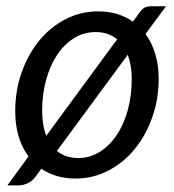

<svg xmlns="http://www.w3.org/2000/svg" viewBox="-20 -550 542 599"><path d="M216 7Q154 7 109 -23.5L91 1Q80 16 65.5 22.2Q51 28.5 36.5 28.5H3L69 -62Q49 -88.5 38.2 -124Q27.5 -159.5 27.5 -203.5Q27.5 -267.5 47.5 -324Q67.5 -380.5 102.2 -423Q137 -465.5 184.2 -490Q231.5 -514.5 286.5 -514.5Q349 -514.5 394.5 -482.5L411.5 -505.5Q421 -519.5 429 -525Q437 -530.5 453 -530.5H498L434 -444Q453.5 -417.5 464.2 -382.5Q475 -347.5 475 -304Q475 -240.5 455 -184Q435 -127.5 400.2 -85Q365.5 -42.5 318 -17.8Q270.5 7 216 7ZM111.5 -204Q111.5 -159.5 124.5 -126.5L345.5 -427.5Q317.5 -450 278.5 -450Q241.5 -450 211 -431Q180.5 -412 158.2 -378.8Q136 -345.5 123.8 -300.5Q111.5 -255.5 111.5 -204ZM224 -57Q260.5 -57 291.2 -76.2Q322 -95.5 344.2 -128.8Q366.5 -162 378.8 -207Q391 -252 391 -303.5Q391 -325.5 387.8 -344.2Q384.5 -363 378.5 -379L157.5 -79Q185 -57 224 -57Z"/></svg>

Font: LatoHex
Style: Italic
Weight: 400
Italic angle: -7°
Designer: Lukasz Dziedzic
Foundry: tyPoland Lukasz Dziedzic
Version: Version 1.104; Western+Polish opensource